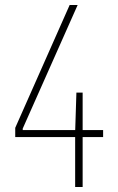

<svg xmlns="http://www.w3.org/2000/svg" viewBox="-20 -749 472 769"><path d="M41 -200V-237L259 -729H291L71 -234V-228H393V-200ZM281 0V-221L286 -378H311V0Z"/></svg>

Font: Hubot Sans Condensed ExtraLight
Style: Regular
Weight: 200
Width: 3
Designer: Deni Anggara
Foundry: GitHub, Inc., Subsidiary of Microsoft Corporation
Version: Version 2.000